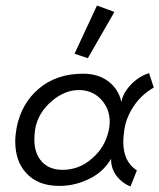

<svg xmlns="http://www.w3.org/2000/svg" viewBox="-20 -663 575 693"><path d="M518 -399 535 -347Q484 -318 454 -266Q434 -231 429 -196Q425 -169 425 -151Q425 -79 474 -48L451 10Q423 -1 404 -24Q380 -53 381 -90Q352 -40 297 -15Q248 8 194 8Q116 8 74 -39Q35 -82 35 -153Q35 -174 40 -202Q57 -289 119 -342Q183 -397 280 -397Q335 -397 371.5 -369Q408 -341 418 -295Q424 -328 453 -358Q482 -388 518 -399ZM373 -195Q376 -208 376 -223Q376 -271 344.5 -304.5Q313 -338 265 -338Q214 -338 168 -299Q117 -256 107 -197Q104 -177 104 -160Q104 -109 131 -79.5Q158 -50 206 -50Q265 -50 311 -90Q360 -131 373 -195ZM330 -643 393 -620 297 -453 249 -469Z"/></svg>

Font: GFS Neohellenic Rg
Style: Italic
Weight: 400
Italic angle: -12°
Designer: Takis Katsoulidis and George D. Matthiopoulos
Foundry: Takis Katsoulidis and George D. Matthiopoulos
Version: Version 1.0